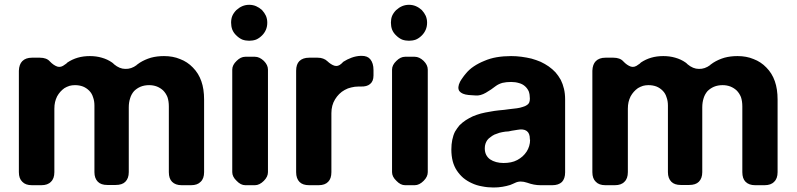

<svg xmlns="http://www.w3.org/2000/svg" viewBox="-20 -790 3398 819"><path d="M576.2 -522.5Q597.7 -536.1 624 -543.9Q649.4 -550.8 679.7 -550.8Q717.8 -550.8 748 -538.1Q779.3 -526.4 802.7 -502Q827.1 -477.5 838.9 -443.4Q850.6 -410.2 850.6 -365.2Q850.6 -262.7 850.6 -55.7Q850.6 -28.3 835.9 -14.6Q822.3 0 794.9 0Q782.2 0 754.9 0Q728.5 0 713.9 -14.6Q700.2 -28.3 700.2 -55.7Q700.2 -148.4 700.2 -335.9Q700.2 -358.4 694.3 -376Q687.5 -392.6 675.8 -404.3Q664.1 -415 649.4 -420.9Q633.8 -426.8 616.2 -426.8Q595.7 -426.8 579.1 -419.9Q563.5 -413.1 551.8 -401.4Q540 -387.7 535.2 -371.1Q529.3 -353.5 529.3 -332Q529.3 -240.2 529.3 -55.7Q529.3 -29.3 514.6 -14.6Q501 -1 473.6 -1Q461.9 -1 437.5 -1Q411.1 -1 397.5 -14.6Q382.8 -29.3 382.8 -55.7Q382.8 -150.4 382.8 -339.8Q382.8 -359.4 377 -375Q372.1 -391.6 360.4 -403.3Q348.6 -415 334 -420.9Q318.4 -426.8 299.8 -426.8Q287.1 -426.8 276.4 -423.8Q264.6 -419.9 254.9 -414.1Q245.1 -407.2 237.3 -398.4Q229.5 -389.6 223.6 -378.9Q217.8 -367.2 214.8 -354.5Q211.9 -341.8 211.9 -326.2Q211.9 -236.3 211.9 -55.7Q211.9 -28.3 197.3 -14.6Q183.6 0 156.2 0Q143.6 0 116.2 0Q88.9 0 75.2 -14.6Q60.5 -28.3 60.5 -55.7Q60.5 -200.2 60.5 -488.3Q61.5 -515.6 75.2 -529.3Q89.8 -543.9 116.2 -543.9Q127.9 -543.9 150.4 -543.9Q164.1 -543.9 174.8 -540Q185.5 -536.1 192.4 -528.3Q208 -511.7 224.6 -505.9Q240.2 -501 256.8 -514.6Q259.8 -516.6 262.7 -518.6Q265.6 -521.5 267.6 -523.4Q288.1 -537.1 311.5 -543.9Q335 -550.8 363.3 -550.8Q390.6 -550.8 414.1 -543.9Q438.5 -537.1 458 -523.4Q460.9 -521.5 462.9 -519.5Q464.8 -517.6 466.8 -515.6Q490.2 -496.1 514.6 -496.1Q540 -495.1 563.5 -512.7Q563.5 -512.7 562.5 -512.7Q566.4 -515.6 569.3 -517.6Q572.3 -520.5 576.2 -522.5Z M1097.7 -747.1Q1097.7 -747.1 1097.7 -747.1Q1108.4 -735.4 1114.3 -722.7Q1120.1 -709 1120.1 -693.4Q1120.1 -676.8 1114.3 -663.1Q1108.4 -649.4 1097.7 -638.7Q1085.9 -627 1072.3 -621.1Q1058.6 -616.2 1043 -616.2Q1027.3 -616.2 1013.7 -621.1Q1000 -627 988.3 -638.7Q976.6 -649.4 970.7 -664.1Q965.8 -677.7 965.8 -693.4Q965.8 -709 970.7 -721.7Q976.6 -735.4 988.3 -747.1Q1000 -757.8 1013.7 -763.7Q1027.3 -769.5 1043 -769.5Q1058.6 -769.5 1072.3 -763.7Q1085.9 -757.8 1097.7 -747.1ZM970.7 -493.2Q970.7 -512.7 989.3 -530.3Q1006.8 -547.9 1026.4 -547.9Q1037.1 -547.9 1046.9 -547.9Q1057.6 -547.9 1067.4 -547.9Q1086.9 -547.9 1105.5 -530.3Q1123 -512.7 1123 -493.2Q1123 -383.8 1123 -274.4Q1123 -165 1123 -55.7Q1123 -36.1 1105.5 -18.6Q1086.9 0 1067.4 0Q1057.6 0 1046.9 0Q1037.1 0 1026.4 0Q1006.8 0 989.3 -18.6Q970.7 -36.1 970.7 -55.7Q970.7 -165 970.7 -274.4Q970.7 -383.8 970.7 -493.2Z M1444.3 -526.4Q1460.9 -537.1 1479.5 -543.9Q1498 -550.8 1518.6 -551.8Q1520.5 -551.8 1522.5 -551.8Q1547.9 -551.8 1559.6 -537.1Q1573.2 -520.5 1573.2 -491.2Q1573.2 -483.4 1573.2 -467.8Q1573.2 -443.4 1558.6 -431.6Q1544.9 -419.9 1518.6 -420.9Q1516.6 -420.9 1513.7 -420.9Q1511.7 -420.9 1509.8 -420.9Q1493.2 -420.9 1478.5 -417Q1463.9 -414.1 1450.2 -406.2Q1437.5 -399.4 1426.8 -388.7Q1417 -378.9 1409.2 -366.2Q1401.4 -353.5 1397.5 -338.9Q1393.6 -324.2 1393.6 -307.6Q1393.6 -223.6 1393.6 -55.7Q1393.6 -28.3 1379.9 -14.6Q1366.2 0 1338.9 0Q1325.2 0 1298.8 0Q1271.5 0 1257.8 -13.7Q1243.2 -28.3 1243.2 -55.7Q1243.2 -200.2 1243.2 -488.3Q1243.2 -515.6 1256.8 -529.3Q1271.5 -543.9 1298.8 -543.9Q1310.5 -543.9 1335 -543.9Q1348.6 -543.9 1358.4 -540Q1369.1 -536.1 1376 -529.3Q1391.6 -514.6 1406.2 -509.8Q1421.9 -504.9 1436.5 -518.6Q1436.5 -518.6 1436.5 -518.6Q1436.5 -518.6 1439.5 -521.5Q1442.4 -524.4 1444.3 -526.4Z M1779.3 -747.1Q1779.3 -747.1 1779.3 -747.1Q1790 -735.4 1795.9 -722.7Q1801.8 -709 1801.8 -693.4Q1801.8 -676.8 1795.9 -663.1Q1790 -649.4 1779.3 -638.7Q1767.6 -627 1753.9 -621.1Q1740.2 -616.2 1724.6 -616.2Q1709 -616.2 1695.3 -621.1Q1681.6 -627 1669.9 -638.7Q1658.2 -649.4 1652.3 -664.1Q1647.5 -677.7 1647.5 -693.4Q1647.5 -709 1652.3 -721.7Q1658.2 -735.4 1669.9 -747.1Q1681.6 -757.8 1695.3 -763.7Q1709 -769.5 1724.6 -769.5Q1740.2 -769.5 1753.9 -763.7Q1767.6 -757.8 1779.3 -747.1ZM1652.3 -493.2Q1652.3 -512.7 1670.9 -530.3Q1688.5 -547.9 1708 -547.9Q1718.8 -547.9 1728.5 -547.9Q1739.3 -547.9 1749 -547.9Q1768.6 -547.9 1787.1 -530.3Q1804.7 -512.7 1804.7 -493.2Q1804.7 -383.8 1804.7 -274.4Q1804.7 -165 1804.7 -55.7Q1804.7 -36.1 1787.1 -18.6Q1768.6 0 1749 0Q1739.3 0 1728.5 0Q1718.8 0 1708 0Q1688.5 0 1670.9 -18.6Q1652.3 -36.1 1652.3 -55.7Q1652.3 -165 1652.3 -274.4Q1652.3 -383.8 1652.3 -493.2Z M2372.1 -449.2Q2372.1 -449.2 2372.1 -449.2Q2380.9 -431.6 2385.7 -411.1Q2390.6 -390.6 2390.6 -366.2Q2390.6 -262.7 2390.6 -54.7Q2390.6 -28.3 2377 -13.7Q2362.3 0 2335.9 0Q2325.2 0 2302.7 0Q2297.9 0 2293.9 0Q2290 0 2285.2 0Q2257.8 0 2228.5 -10.7Q2199.2 -20.5 2178.7 -10.7Q2172.9 -7.8 2168 -5.9Q2162.1 -2.9 2156.2 -1Q2140.6 3.9 2123 6.8Q2105.5 9.8 2085 9.8Q2059.6 9.8 2036.1 4.9Q2012.7 1 1992.2 -8.8Q1972.7 -17.6 1956.1 -31.2Q1940.4 -44.9 1928.7 -62.5Q1917 -80.1 1911.1 -102.5Q1905.3 -125 1905.3 -152.3Q1905.3 -174.8 1909.2 -193.4Q1913.1 -212.9 1920.9 -228.5Q1929.7 -243.2 1940.4 -255.9Q1952.1 -267.6 1966.8 -277.3Q1980.5 -286.1 1997.1 -293.9Q2013.7 -300.8 2031.2 -305.7Q2049.8 -310.5 2069.3 -313.5Q2088.9 -317.4 2108.4 -319.3Q2132.8 -321.3 2151.4 -324.2Q2170.9 -326.2 2184.6 -328.1Q2199.2 -330.1 2210 -334Q2220.7 -336.9 2227.5 -341.8Q2234.4 -345.7 2237.3 -352.5Q2240.2 -359.4 2240.2 -368.2Q2240.2 -368.2 2240.2 -370.1Q2240.2 -386.7 2235.4 -400.4Q2229.5 -413.1 2219.7 -421.9Q2209 -431.6 2194.3 -435.5Q2178.7 -440.4 2160.2 -440.4Q2139.6 -440.4 2123 -436.5Q2106.4 -431.6 2094.7 -422.9Q2076.2 -408.2 2052.7 -394.5Q2029.3 -380.9 2008.8 -382.8Q2001 -382.8 1993.2 -383.8Q1986.3 -383.8 1978.5 -384.8Q1950.2 -387.7 1939.5 -401.4Q1929.7 -416 1942.4 -441.4Q1947.3 -450.2 1953.1 -458Q1959 -466.8 1965.8 -474.6Q1980.5 -493.2 2001 -506.8Q2021.5 -520.5 2045.9 -530.3Q2070.3 -541 2098.6 -545.9Q2127.9 -550.8 2160.2 -550.8Q2182.6 -550.8 2204.1 -547.9Q2226.6 -544.9 2247.1 -540Q2267.6 -534.2 2286.1 -526.4Q2304.7 -517.6 2320.3 -506.8Q2336.9 -495.1 2349.6 -481.4Q2362.3 -466.8 2372.1 -449.2ZM2241.2 -194.3Q2241.2 -194.3 2240.2 -194.3Q2240.2 -195.3 2240.2 -197.3Q2240.2 -221.7 2226.6 -231.4Q2212.9 -241.2 2187.5 -236.3Q2181.6 -235.4 2175.8 -234.4Q2169.9 -233.4 2163.1 -232.4Q2155.3 -230.5 2149.4 -229.5Q2142.6 -228.5 2135.7 -228.5Q2122.1 -226.6 2110.4 -223.6Q2099.6 -219.7 2088.9 -215.8Q2079.1 -210.9 2072.3 -205.1Q2064.5 -200.2 2058.6 -192.4Q2053.7 -185.5 2050.8 -176.8Q2047.9 -168 2047.9 -157.2Q2047.9 -141.6 2053.7 -129.9Q2059.6 -118.2 2070.3 -110.4Q2082 -102.5 2096.7 -98.6Q2111.3 -94.7 2127.9 -94.7Q2144.5 -94.7 2159.2 -97.7Q2173.8 -100.6 2186.5 -107.4Q2199.2 -114.3 2209 -123Q2218.8 -131.8 2226.6 -143.6Q2233.4 -154.3 2237.3 -167Q2241.2 -179.7 2241.2 -194.3Z M3022.5 -522.5Q3043.9 -536.1 3070.3 -543.9Q3095.7 -550.8 3126 -550.8Q3164.1 -550.8 3194.3 -538.1Q3225.6 -526.4 3249 -502Q3273.4 -477.5 3285.2 -443.4Q3296.9 -410.2 3296.9 -365.2Q3296.9 -262.7 3296.9 -55.7Q3296.9 -28.3 3282.2 -14.6Q3268.6 0 3241.2 0Q3228.5 0 3201.2 0Q3174.8 0 3160.2 -14.6Q3146.5 -28.3 3146.5 -55.7Q3146.5 -148.4 3146.5 -335.9Q3146.5 -358.4 3140.6 -376Q3133.8 -392.6 3122.1 -404.3Q3110.4 -415 3095.7 -420.9Q3080.1 -426.8 3062.5 -426.8Q3042 -426.8 3025.4 -419.9Q3009.8 -413.1 2998 -401.4Q2986.3 -387.7 2981.4 -371.1Q2975.6 -353.5 2975.6 -332Q2975.6 -240.2 2975.6 -55.7Q2975.6 -29.3 2960.9 -14.6Q2947.3 -1 2919.9 -1Q2908.2 -1 2883.8 -1Q2857.4 -1 2843.8 -14.6Q2829.1 -29.3 2829.1 -55.7Q2829.1 -150.4 2829.1 -339.8Q2829.1 -359.4 2823.2 -375Q2818.4 -391.6 2806.6 -403.3Q2794.9 -415 2780.3 -420.9Q2764.6 -426.8 2746.1 -426.8Q2733.4 -426.8 2722.7 -423.8Q2710.9 -419.9 2701.2 -414.1Q2691.4 -407.2 2683.6 -398.4Q2675.8 -389.6 2669.9 -378.9Q2664.1 -367.2 2661.1 -354.5Q2658.2 -341.8 2658.2 -326.2Q2658.2 -236.3 2658.2 -55.7Q2658.2 -28.3 2643.6 -14.6Q2629.9 0 2602.5 0Q2589.8 0 2562.5 0Q2535.2 0 2521.5 -14.6Q2506.8 -28.3 2506.8 -55.7Q2506.8 -200.2 2506.8 -488.3Q2507.8 -515.6 2521.5 -529.3Q2536.1 -543.9 2562.5 -543.9Q2574.2 -543.9 2596.7 -543.9Q2610.4 -543.9 2621.1 -540Q2631.8 -536.1 2638.7 -528.3Q2654.3 -511.7 2670.9 -505.9Q2686.5 -501 2703.1 -514.6Q2706.1 -516.6 2709 -518.6Q2711.9 -521.5 2713.9 -523.4Q2734.4 -537.1 2757.8 -543.9Q2781.2 -550.8 2809.6 -550.8Q2836.9 -550.8 2860.4 -543.9Q2884.8 -537.1 2904.3 -523.4Q2907.2 -521.5 2909.2 -519.5Q2911.1 -517.6 2913.1 -515.6Q2936.5 -496.1 2960.9 -496.1Q2986.3 -495.1 3009.8 -512.7Q3009.8 -512.7 3008.8 -512.7Q3012.7 -515.6 3015.6 -517.6Q3018.6 -520.5 3022.5 -522.5Z"/></svg>

Font: DeepSea
Style: Bold
Weight: 700
Designer: Stem
Version: Version 3.019;git-0a5106e0b